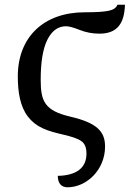

<svg xmlns="http://www.w3.org/2000/svg" viewBox="-20 -588 553 811"><path d="M55.2 -265.1C55.2 -198.2 65.4 -137.7 97.7 -95.7C113.8 -74.7 134.3 -58.1 159.7 -46.4C216.8 -19.5 289.1 -17.6 325.2 9.3C338.4 19 345.2 36.1 345.2 61C345.2 121.6 302.2 153.3 224.1 154.8C224.1 187.5 240.2 203.1 265.1 203.1C345.2 203.1 423.8 129.9 423.8 30.8C423.8 -35.2 385.7 -69.8 277.3 -95.2C168.9 -120.6 151.9 -159.7 151.9 -251C151.9 -325.7 161.1 -382.3 180.2 -420.4C199.2 -458 225.1 -477.1 258.8 -477.1C271.5 -477.1 291 -471.7 316.9 -461.4C342.8 -451.2 370.6 -445.8 399.9 -445.8C472.2 -445.8 505.4 -485.4 507.8 -567.9H476.1C470.7 -554.7 458.5 -546.4 439 -542.5C418.9 -538.1 385.3 -536.1 337.9 -536.1C166 -536.1 55.2 -432.6 55.2 -265.1Z"/></svg>

Font: The Erased English
Style: Regular
Weight: 400
Designer: Monotype Design team + ligartures altered by 180 Amsterdam
Foundry: Monotype Imaging Inc.
Version: Version 1.030;Glyphs 3.1.2 (3151)